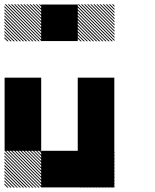

<svg xmlns="http://www.w3.org/2000/svg" viewBox="-21 -854 708 875"><path d="M333.3 -166.7H500V0H333.3ZM333.3 -333.3H500V-166.7H333.3ZM500.8 -155.8 489.2 -167.5H495L500.8 -161.7ZM500.8 -141.7 475 -167.5H480.8L500.8 -147.5ZM500.8 -127.5 460.8 -167.5H466.7L500.8 -133.3ZM500.8 -113.3 446.7 -167.5H452.5L500.8 -119.2ZM500.8 -99.2 432.5 -167.5H438.3L500.8 -105ZM500.8 -85 418.3 -167.5H424.2L500.8 -90.8ZM500.8 -70.8 404.2 -167.5H410L500.8 -76.7ZM500.8 -56.7 390 -167.5H395.8L500.8 -62.5ZM500.8 -42.5 375.8 -167.5H381.7L500.8 -48.3ZM500.8 -28.3 361.7 -167.5H367.5L500.8 -34.2ZM500.8 -14.2 347.5 -167.5H353.3L500.8 -20ZM500.8 0 333.3 -167.5H339.2L500.8 -5.8ZM487.5 0.8 332.5 -154.2V-160L493.3 0.8ZM473.3 0.8 332.5 -140V-145.8L479.2 0.8ZM459.2 0.8 332.5 -125.8V-131.7L465 0.8ZM445 0.8 332.5 -111.7V-117.5L450.8 0.8ZM430 0.8 332.5 -96.7V-103.3L436.7 0.8ZM416.7 0.8 332.5 -83.3V-89.2L422.5 0.8ZM402.5 0.8 332.5 -69.2V-75L408.3 0.8ZM388.3 0.8 332.5 -55V-60.8L394.2 0.8ZM374.2 0.8 332.5 -40.8V-46.7L380 0.8ZM360 0.8 332.5 -26.7V-32.5L365.8 0.8ZM345.8 0.8 332.5 -12.5V-18.3L351.7 0.8ZM167.5 -155.8 155.8 -167.5H161.7L167.5 -161.7ZM167.5 -141.7 141.7 -167.5H147.5L167.5 -147.5ZM167.5 -127.5 127.5 -167.5H133.3L167.5 -133.3ZM167.5 -113.3 113.3 -167.5H119.2L167.5 -119.2ZM167.5 -99.2 99.2 -167.5H105L167.5 -105ZM167.5 -85 85 -167.5H90.8L167.5 -90.8ZM167.5 -70.8 70.8 -167.5H76.7L167.5 -76.7ZM167.5 -56.7 56.7 -167.5H62.5L167.5 -62.5ZM167.5 -42.5 42.5 -167.5H48.3L167.5 -48.3ZM167.5 -28.3 28.3 -167.5H34.2L167.5 -34.2ZM167.5 -14.2 14.2 -167.5H20L167.5 -20ZM167.5 0 0 -167.5H5.8L167.5 -5.8ZM154.2 0.8 -0.8 -154.2V-160L160 0.8ZM140 0.8 -0.8 -140V-145.8L145.8 0.8ZM125.8 0.8 -0.8 -125.8V-131.7L131.7 0.8ZM111.7 0.8 -0.8 -111.7V-117.5L117.5 0.8ZM96.7 0.8 -0.8 -96.7V-103.3L103.3 0.8ZM83.3 0.8 -0.8 -83.3V-89.2L89.2 0.8ZM69.2 0.8 -0.8 -69.2V-75L75 0.8ZM55 0.8 -0.8 -55V-60.8L60.8 0.8ZM40.8 0.8 -0.8 -40.8V-46.7L46.7 0.8ZM26.7 0.8 -0.8 -26.7V-32.5L32.5 0.8ZM12.5 0.8 -0.8 -12.5V-18.3L18.3 0.8ZM500.8 -822.5 489.2 -834.2H495L500.8 -828.3ZM500.8 -808.3 475 -834.2H480.8L500.8 -814.2ZM500.8 -794.2 460.8 -834.2H466.7L500.8 -800ZM500.8 -780 446.7 -834.2H452.5L500.8 -785.8ZM500.8 -765.8 432.5 -834.2H438.3L500.8 -771.7ZM500.8 -751.7 418.3 -834.2H424.2L500.8 -757.5ZM500.8 -737.5 404.2 -834.2H410L500.8 -743.3ZM500.8 -723.3 390 -834.2H395.8L500.8 -729.2ZM500.8 -709.2 375.8 -834.2H381.7L500.8 -715ZM500.8 -695 361.7 -834.2H367.5L500.8 -700.8ZM500.8 -680.8 347.5 -834.2H353.3L500.8 -686.7ZM500.8 -666.7 333.3 -834.2H339.2L500.8 -672.5ZM487.5 -665.8 332.5 -820.8V-826.7L493.3 -665.8ZM473.3 -665.8 332.5 -806.7V-812.5L479.2 -665.8ZM459.2 -665.8 332.5 -792.5V-798.3L465 -665.8ZM445 -665.8 332.5 -778.3V-784.2L450.8 -665.8ZM430 -665.8 332.5 -763.3V-770L436.7 -665.8ZM416.7 -665.8 332.5 -750V-755.8L422.5 -665.8ZM402.5 -665.8 332.5 -735.8V-741.7L408.3 -665.8ZM388.3 -665.8 332.5 -721.7V-727.5L394.2 -665.8ZM374.2 -665.8 332.5 -707.5V-713.3L380 -665.8ZM360 -665.8 332.5 -693.3V-699.2L365.8 -665.8ZM345.8 -665.8 332.5 -679.2V-685L351.7 -665.8ZM167.5 -822.5 155.8 -834.2H161.7L167.5 -828.3ZM167.5 -808.3 141.7 -834.2H147.5L167.5 -814.2ZM167.5 -794.2 127.5 -834.2H133.3L167.5 -800ZM167.5 -780 113.3 -834.2H119.2L167.5 -785.8ZM167.5 -765.8 99.2 -834.2H105L167.5 -771.7ZM167.5 -751.7 85 -834.2H90.8L167.5 -757.5ZM167.5 -737.5 70.8 -834.2H76.7L167.5 -743.3ZM167.5 -723.3 56.7 -834.2H62.5L167.5 -729.2ZM167.5 -709.2 42.5 -834.2H48.3L167.5 -715ZM167.5 -695 28.3 -834.2H34.2L167.5 -700.8ZM167.5 -680.8 14.2 -834.2H20L167.5 -686.7ZM167.5 -666.7 0 -834.2H5.8L167.5 -672.5ZM154.2 -665.8 -0.8 -820.8V-826.7L160 -665.8ZM140 -665.8 -0.8 -806.7V-812.5L145.8 -665.8ZM125.8 -665.8 -0.8 -792.5V-798.3L131.7 -665.8ZM111.7 -665.8 -0.8 -778.3V-784.2L117.5 -665.8ZM96.7 -665.8 -0.8 -763.3V-770L103.3 -665.8ZM83.3 -665.8 -0.8 -750V-755.8L89.2 -665.8ZM69.2 -665.8 -0.8 -735.8V-741.7L75 -665.8ZM55 -665.8 -0.8 -721.7V-727.5L60.8 -665.8ZM40.8 -665.8 -0.8 -707.5V-713.3L46.7 -665.8ZM26.7 -665.8 -0.8 -693.3V-699.2L32.5 -665.8ZM12.5 -665.8 -0.8 -679.2V-685L18.3 -665.8ZM166.7 -166.7H333.3V0H166.7ZM333.3 -333.3H500V-166.7H333.3ZM0 -333.3H166.7V-166.7H0ZM333.3 -500H500V-166.7H333.3ZM0 -500H166.7V-166.7H0ZM166.7 -833.3H333.3V-666.7H166.7Z"/></svg>

Font: 0xA000-Pixelated
Style: Pixelated
Weight: 400
Version: Version 0.1